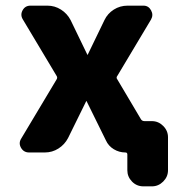

<svg xmlns="http://www.w3.org/2000/svg" viewBox="-20 -520 632 680"><path d="M83 20Q64 20 54.5 3.5Q45 -13 55 -29L180 -238Q185 -245 180 -252L61 -451Q51 -467 60 -483.5Q69 -500 88 -500H148Q174 -500 196 -486Q218 -472 230 -449L289 -327Q289 -326 290 -326Q291 -326 291 -327L350 -449Q361 -472 383 -486Q405 -500 432 -500H488Q506 -500 515 -483.5Q524 -467 515 -451L396 -252Q390 -245 396 -238L479 -98Q483 -91 492 -91H518Q541 -91 558 -74Q575 -57 575 -34V83Q575 106 558 123Q541 140 518 140H488Q464 140 447.5 123Q431 106 431 83V27Q431 20 424 20Q402 20 383 8.5Q364 -3 355 -23L287 -161Q287 -162 286 -162Q285 -162 285 -161L221 -31Q209 -8 187 6Q165 20 139 20Z"/></svg>

Font: Rounded Mplus 1c ExtraBold
Style: Regular
Weight: 800
Version: Version 1.059.20150529